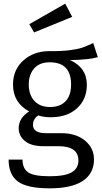

<svg xmlns="http://www.w3.org/2000/svg" viewBox="-20 -817 557 1048"><path d="M336 -797 374 -725 166 -640 140 -685ZM489 -582 514 -505Q468 -491 362 -489Q454 -448 454 -354Q454 -275 400.5 -226Q347 -177 256 -177Q219 -177 189 -187Q160 -168 160 -135Q160 -90 232 -90H316Q395 -90 444 -49.5Q493 -9 493 53Q493 130 432 170.5Q371 211 251 211Q128 211 77.5 173.5Q27 136 27 54H103Q103 103 134 124Q165 145 251 145Q335 145 371.5 123.5Q408 102 408 59Q408 -19 299 -19H216Q151 -19 116.5 -47Q82 -75 82 -117Q82 -172 139 -209Q51 -256 51 -356Q51 -436 107.5 -487Q164 -538 251 -538Q314 -537 360 -543Q406 -549 429 -557Q452 -565 489 -582ZM251 -477Q196 -477 166.5 -443.5Q137 -410 137 -356Q137 -300 167.5 -266.5Q198 -233 253 -233Q309 -233 338.5 -265Q368 -297 368 -356Q368 -477 251 -477Z"/></svg>

Font: FiraGO Book
Style: Regular
Weight: 350
Designer: bBox Type
Foundry: bBox Type GmbH
Version: Version 1.001;PS 001.001;hotconv 1.0.88;makeotf.lib2.5.64775